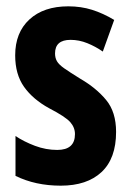

<svg xmlns="http://www.w3.org/2000/svg" viewBox="-20 -577 414 607"><path d="M347 -160Q347 -76 301 -33Q255 10 172 10Q92 10 29 -21V-147Q56 -129 90.5 -116Q125 -103 161 -103Q217 -103 217 -153Q217 -174 202 -191Q187 -208 135 -235Q84 -263 56 -302.5Q28 -342 28 -402Q28 -474 73 -515.5Q118 -557 196 -557Q236 -557 271 -546Q306 -535 341 -514L305 -414Q282 -430 256 -440.5Q230 -451 203 -451Q154 -451 154 -408Q154 -394 160 -383.5Q166 -373 183 -361Q200 -349 234 -328Q284 -299 315.5 -261Q347 -223 347 -160Z"/></svg>

Font: Noto Sans Khmer UI ExtraCondensed
Style: Bold
Weight: 700
Width: 2
Designer: Danh Hong and the Monotype Design Team
Foundry: Monotype Imaging Inc.
Version: Version 2.002; ttfautohint (v1.8.4.7-5d5b)